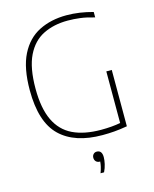

<svg xmlns="http://www.w3.org/2000/svg" viewBox="-139 -841 929 1157"><g transform="rotate(-15 325.0 -262.5)"><path d="M413.5 5Q240.5 5 149.8 -82.8Q59 -170.5 59 -369Q59 -507.5 101 -590.8Q143 -674 217.5 -711.5Q292 -749 388.5 -749Q430 -749 470.8 -743Q511.5 -737 553.5 -725.5V-691.5Q505 -706 465.2 -711Q425.5 -716 388 -716Q301 -716 235 -683.2Q169 -650.5 132 -574.8Q95 -499 95 -370Q95 -247 130.8 -171.8Q166.5 -96.5 237.5 -62.2Q308.5 -28 413.5 -28Q481 -28 534 -38V-360H568V-8.5Q521.5 -0.5 486.5 2.2Q451.5 5 413.5 5ZM341.5 224Q349.5 203 353.2 186.2Q357 169.5 358 155H354.5Q341 155 332.2 146Q323.5 137 323.5 123Q323.5 109.5 331.8 100.8Q340 92 352.5 92Q385.5 92 385.5 135Q385.5 153 380.2 176.8Q375 200.5 363.5 224Z"/></g></svg>

Font: Encode Sans Th
Style: Regular
Weight: 100
Designer: Multiple Designers
Foundry: Impallari Type
Version: Version 3.002; ttfautohint (v1.8.3) -l 8 -r 50 -G 200 -x 14 